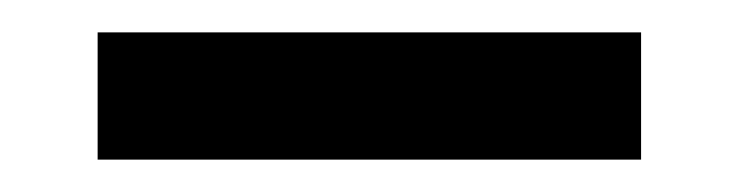

<svg xmlns="http://www.w3.org/2000/svg" viewBox="-20 -309 454 118"><path d="M40 -289.1H374V-210.9H40Z"/></svg>

Font: LT Wave
Style: Regular
Weight: 400
Designer: Daniel Lyons
Version: Version 2.5 (Glyphs App)